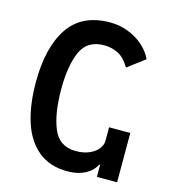

<svg xmlns="http://www.w3.org/2000/svg" viewBox="-111 -826 822 927"><g transform="rotate(15 300.0 -363.0)"><path d="M557 -246.5V0H456V-60H451Q436 -27.5 398.8 -8.2Q361.5 11 311 11Q222.5 11 165 -36.2Q107.5 -83.5 80.2 -168Q53 -252.5 53 -366Q53 -540 119.2 -638.5Q185.5 -737 327 -737Q372 -737 414.5 -721.2Q457 -705.5 490 -677Q523 -648.5 541 -611L455 -546Q428.5 -591 396.2 -607Q364 -623 326 -623Q242.5 -623 211.2 -553Q180 -483 180 -366Q180 -243.5 211 -168.8Q242 -94 325 -94Q365 -94 393.5 -107Q422 -120 436.5 -139.5Q451 -159 451 -178V-246.5Z"/></g></svg>

Font: JuliaMono
Style: Bold
Weight: 700
Monospace: yes
Designer: cormullion
Foundry: corm
Version: Version 0.055; ttfautohint (v1.8.4)